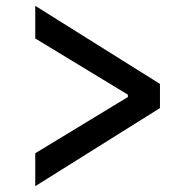

<svg xmlns="http://www.w3.org/2000/svg" viewBox="-20 -633 670 659"><path d="M529 -345V-262L101 6V-107L419 -300V-308L101 -501V-613Z"/></svg>

Font: IBM Plex Sans JP Medium
Style: Regular
Weight: 500
Designer: Mike Abbink; Paul van der Laan; Pieter van Rosmalen; Wujin Sim; Yejin Wi; Jinhee Kim; Boomi Park; Yona Kim; Kichan Ma
Foundry: Sandoll Inc.
Version: Version 1.001